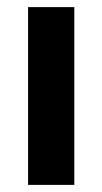

<svg xmlns="http://www.w3.org/2000/svg" viewBox="-20 -520 287 540"><path d="M59 -500V0H189V-500Z"/></svg>

Font: Goli SemiBold
Style: Regular
Weight: 600
Designer: jaikishan Patel
Foundry: MagicType
Version: Version 1.000;Glyphs 3.2 (3242)